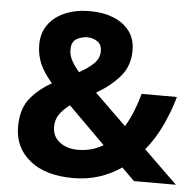

<svg xmlns="http://www.w3.org/2000/svg" viewBox="-52 -777 854 840"><g transform="rotate(5 375.0 -357.0)"><path d="M310 -724Q368 -724 413 -706Q458 -688 484 -653.5Q510 -619 510 -569Q510 -500 469 -453Q428 -406 367 -371L506 -236Q526 -270 541 -307.5Q556 -345 566 -383H721Q706 -327 677 -263Q648 -199 603 -143L750 0H566L510 -55Q467 -25 414 -7.5Q361 10 299 10Q177 10 108.5 -46Q40 -102 40 -193Q40 -269 75 -314.5Q110 -360 171 -395Q132 -440 116.5 -478Q101 -516 101 -559Q101 -610 127.5 -647Q154 -684 201.5 -704Q249 -724 310 -724ZM309 -609Q284 -609 261.5 -596.5Q239 -584 239 -549Q239 -524 251.5 -501Q264 -478 285 -454Q327 -477 349.5 -500Q372 -523 372 -553Q372 -583 352 -596Q332 -609 309 -609ZM258 -306Q230 -285 213.5 -261.5Q197 -238 197 -207Q197 -164 229 -139.5Q261 -115 309 -115Q341 -115 369 -123Q397 -131 420 -145Z"/></g></svg>

Font: Noto Sans Tai Tham
Style: Bold
Weight: 700
Designer: Monotype Design Team 2013. Revised by David WIlliams 2020
Foundry: Monotype Imaging Inc.
Version: Version 2.002; ttfautohint (v1.8.4.7-5d5b)